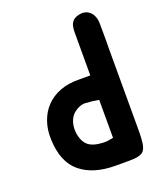

<svg xmlns="http://www.w3.org/2000/svg" viewBox="-133 -701 738 879"><g transform="rotate(-20 236.5 -261.5)"><path d="M352 -613Q371 -618 385.5 -614.5Q400 -611 410.5 -601Q421 -591 426.5 -576Q432 -561 432 -543Q433 -493 432.5 -465Q432 -437 432 -416V-109Q432 -55 432 -19Q432 17 428.5 39.5Q425 62 416.5 73Q408 84 391 88.5Q374 93 346.5 93Q319 93 278 93Q170 93 107.5 42Q45 -9 41 -120Q39 -168 53 -208Q67 -248 94.5 -276.5Q122 -305 162.5 -320.5Q203 -336 255 -335H310V-514Q310 -530 310 -545.5Q310 -561 313 -574.5Q316 -588 325 -598Q334 -608 352 -613ZM178 -58Q199 -29 254 -26Q265 -25 275 -25.5Q285 -26 293 -28Q302 -29 310 -31V-216Q275 -222 246.5 -223.5Q218 -225 190 -203Q175 -191 167 -172.5Q159 -154 158 -133.5Q157 -113 162 -93Q167 -73 178 -58Z"/></g></svg>

Font: BM JUA 
Style: Regular
Weight: 400
Designer: BONGJIN KIM, JAEHYUN KEUM, JUHEE TAE
Foundry: WOOWA BROTHERS Corporation.
Version: Version 1.000